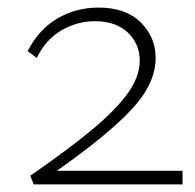

<svg xmlns="http://www.w3.org/2000/svg" viewBox="-20 -487 516 507"><path d="M462 -36V0H69L60 -23Q164 -95 225.5 -146.5Q287 -198 318 -241.5Q349 -285 349 -327Q349 -371 317.5 -401Q286 -431 231 -431Q184 -431 142.5 -407Q101 -383 77 -334L53 -352Q83 -410 132 -438.5Q181 -467 240 -467Q312 -467 351.5 -428Q391 -389 391 -334Q391 -266 327.5 -198Q264 -130 130 -36Z"/></svg>

Font: Ysabeau SC Light
Style: Regular
Weight: 300
Designer: Christian Thalmann (Catharsis Fonts)
Version: Version 0.003